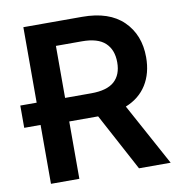

<svg xmlns="http://www.w3.org/2000/svg" viewBox="-81 -803 829 878"><g transform="rotate(-10 333.5 -363.5)"><path d="M85.2 0V-273.4H9.2V-376.8H85.2V-727.3H358Q483.3 -727.3 548.8 -663Q614.3 -598.7 614.3 -494.7Q614.3 -420.5 581 -367.2Q547.6 -313.9 483.7 -288.4L641 0H494L351.2 -266.3H217V0ZM217 -375.7H338.4Q411.6 -375.7 445.8 -406.2Q480.1 -436.8 480.1 -494.7Q480.1 -552.9 445.8 -585Q411.6 -617.2 337.7 -617.2H217Z"/></g></svg>

Font: Inter Zeller Semi Bold
Style: Regular
Weight: 600
Designer: Rasmus Andersson; Joe Bland
Foundry: zeller
Version: Version 3.015;git-dec3a8cb1